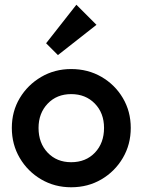

<svg xmlns="http://www.w3.org/2000/svg" viewBox="-20 -782 603 812"><path d="M281 10Q211 10 154 -23.5Q97 -57 63.5 -114Q30 -171 30 -241Q30 -311 63.5 -367Q97 -423 154 -456.5Q211 -490 281 -490Q352 -490 409 -457Q466 -424 499.5 -367.5Q533 -311 533 -241Q533 -171 499.5 -114Q466 -57 409 -23.5Q352 10 281 10ZM281 -96Q343 -96 381.5 -136.5Q420 -177 420 -241Q420 -304 381 -344Q342 -384 281 -384Q220 -384 181.5 -343.5Q143 -303 143 -241Q143 -177 181.5 -136.5Q220 -96 281 -96ZM225 -549 175 -599 303 -762 388 -677Z"/></svg>

Font: Outfit Medium
Style: Regular
Weight: 500
Designer: Rodrigo Fuenzalida
Foundry: fragTYPE
Version: Version 1.100; ttfautohint (v1.8.4.7-5d5b);gftools[0.9.27]